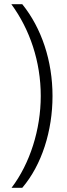

<svg xmlns="http://www.w3.org/2000/svg" viewBox="-20 -736 317 914"><path d="M230 -279C230 -446 178 -602 86 -716H34C122 -596 174 -443 174 -279C174 -120 123 42 35 158H86C179 49 230 -113 230 -279Z"/></svg>

Font: Noto Sans Arabic Cond Light
Style: Regular
Weight: 300
Width: 3
Designer: Monotype Design Team, Nadine Chahine, Nizar Qandah and Khaled Hosny
Foundry: Monotype Imaging Inc.
Version: Version 2.012